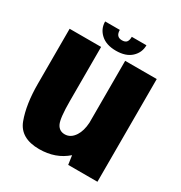

<svg xmlns="http://www.w3.org/2000/svg" viewBox="-169 -837 908 964"><g transform="rotate(30 284.5 -355.5)"><path d="M361.5 0 354 -52Q290 4.5 195 4.5Q86 4.5 56 -76.5Q26 -157.5 26 -276V-595.5H208.5V-283Q208.5 -182 222.8 -153Q237 -124 269 -124Q303.5 -124 326 -159Q345 -188.5 348 -236.5V-595.5H531V0ZM282 -616Q225.5 -616 193.8 -645Q162 -674 162 -716.5H247Q247 -676.5 282 -676.5Q301 -676.5 308.8 -686.5Q316.5 -696.5 316.5 -716.5H401.5Q401.5 -674 370.2 -645Q339 -616 282 -616Z"/></g></svg>

Font: Anybody ExtraBold
Style: Regular
Weight: 800
Designer: Tyler Finck
Foundry: Etcetera Type Company
Version: Version 1.010; ttfautohint (v1.8.3) -l 8 -r 50 -G 200 -x 14 